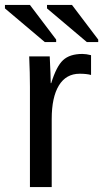

<svg xmlns="http://www.w3.org/2000/svg" viewBox="-52 -756 417 776"><path d="M157 0H69V-405Q69 -460 66 -528H149Q153 -448 153 -420H155Q176 -488 203 -513Q230 -538 281 -538Q296 -538 316 -533V-453Q298 -458 270 -458Q215 -458 186 -410.5Q157 -363 157 -275ZM345 -586H299L138 -722V-736H239L345 -596ZM175 -586H129L-32 -722V-736H69L175 -596Z"/></svg>

Font: Libra Sans
Style: Regular
Weight: 400
Foundry: Context Ltd
Version: Version 1.002